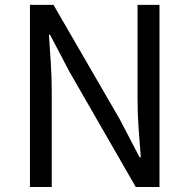

<svg xmlns="http://www.w3.org/2000/svg" viewBox="-20 -753 763 773"><path d="M100.6 0V-733.4H195.4L462.8 -271.5L541.9 -119.9H546.9Q542.3 -175.3 538.1 -235.1Q533.8 -295 533.8 -352.2V-733.4H622.1V0H526.7L260.4 -462.7L181.3 -613.5H176.9Q180.4 -558.2 184.4 -500.7Q188.3 -443.1 188.3 -384.9V0Z"/></svg>

Font: Noto Sans TC
Style: Regular
Weight: 100
Designer: Ryoko NISHIZUKA 西塚涼子 (kana, bopomofo & ideographs); Paul D. Hunt (Latin, Greek & Cyrillic); Sandoll Communications 산돌커뮤니
Foundry: Adobe
Version: Version 2.004;hotconv 1.0.118;makeotfexe 2.5.65603